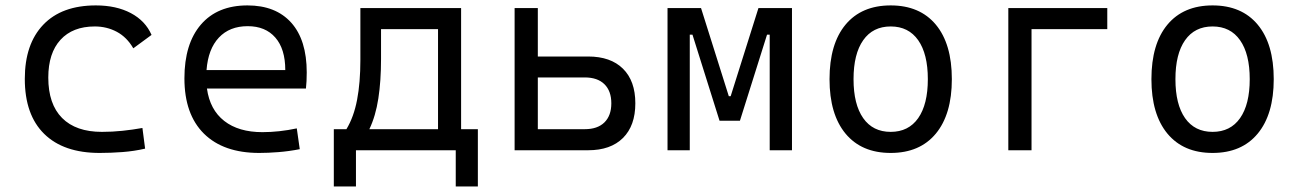

<svg xmlns="http://www.w3.org/2000/svg" viewBox="-20 -547 4728 699"><path d="M342.8 9.8Q211.4 9.8 140.9 -59.6Q70.3 -128.9 70.3 -259.8Q70.3 -386.7 137.5 -457Q204.6 -527.3 329.1 -527.3Q403.3 -527.3 456.3 -499.3Q509.3 -471.2 531.7 -419.9L465.3 -371.1Q441.9 -411.6 405.3 -431.2Q368.7 -450.7 325.2 -450.7Q244.6 -450.7 200.2 -402.1Q155.8 -353.5 155.8 -264.6Q155.8 -168 206.1 -117.4Q256.3 -66.9 351.1 -66.9Q388.7 -66.9 425.8 -70.8Q462.9 -74.7 498.5 -81.1L508.3 -5.9Q468.3 3.4 425.8 6.6Q383.3 9.8 342.8 9.8Z M923.8 9.8Q793.5 9.8 722.4 -60.5Q651.4 -130.9 651.4 -261.7Q651.4 -387.7 711.4 -457.5Q771.5 -527.3 880.9 -527.3Q983.9 -527.3 1040.3 -464.4Q1096.7 -401.4 1096.7 -283.2Q1096.7 -250.5 1093.8 -224.6H733.4Q744.1 -147.5 796.4 -106.7Q848.6 -65.9 935.5 -65.9Q996.1 -65.9 1060.5 -79.6L1071.3 -3.9Q1031.2 3.9 993.7 6.8Q956.1 9.8 923.8 9.8ZM731.9 -292H1018.6Q1018.6 -368.7 982.4 -410.2Q946.3 -451.7 881.8 -451.7Q815.9 -451.7 776.9 -410.2Q737.8 -368.7 731.9 -292Z M1195.3 131.8V-76.7H1241.2Q1268.1 -121.1 1280 -183.6Q1292 -246.1 1292 -329.1V-517.6H1658.7V-76.7H1719.7V131.8H1639.2V0H1275.9V131.8ZM1574.7 -76.7V-440.9H1367.2V-332.5Q1367.2 -252 1357.4 -188.5Q1347.7 -125 1324.7 -76.7Z M1853.5 0V-517.6H1938V-341.3H2121.1Q2203.1 -341.3 2248 -296.9Q2293 -252.4 2293 -170.9Q2293 -89.4 2248 -44.7Q2203.1 0 2121.1 0ZM1938 -76.7H2108.9Q2155.3 -76.7 2180.4 -101.3Q2205.6 -126 2205.6 -170.9Q2205.6 -215.8 2180.4 -240.5Q2155.3 -265.1 2108.9 -265.1H1938Z M2410.2 0V-517.6H2532.2L2633.3 -196.8H2640.1L2741.2 -517.6H2863.3V0H2782.2V-420.9H2772.5L2673.8 -107.4H2599.6L2501 -420.9H2491.2V0Z M3222.7 9.8Q3116.7 9.8 3058.3 -60.5Q3000 -130.9 3000 -258.8Q3000 -387.2 3058.3 -457.3Q3116.7 -527.3 3222.7 -527.3Q3328.6 -527.3 3387 -457.3Q3445.3 -387.2 3445.3 -258.8Q3445.3 -130.9 3387 -60.5Q3328.6 9.8 3222.7 9.8ZM3222.7 -66.9Q3287.6 -66.9 3322.8 -116.9Q3357.9 -167 3357.9 -258.8Q3357.9 -350.6 3322.8 -400.6Q3287.6 -450.7 3222.7 -450.7Q3157.7 -450.7 3122.6 -400.6Q3087.4 -350.6 3087.4 -258.8Q3087.4 -167 3122.6 -116.9Q3157.7 -66.9 3222.7 -66.9Z M3650.9 0V-517.6H4011.2V-440.9H3735.4V0Z M4394.5 9.8Q4288.6 9.8 4230.2 -60.5Q4171.9 -130.9 4171.9 -258.8Q4171.9 -387.2 4230.2 -457.3Q4288.6 -527.3 4394.5 -527.3Q4500.5 -527.3 4558.8 -457.3Q4617.2 -387.2 4617.2 -258.8Q4617.2 -130.9 4558.8 -60.5Q4500.5 9.8 4394.5 9.8ZM4394.5 -66.9Q4459.5 -66.9 4494.6 -116.9Q4529.8 -167 4529.8 -258.8Q4529.8 -350.6 4494.6 -400.6Q4459.5 -450.7 4394.5 -450.7Q4329.6 -450.7 4294.4 -400.6Q4259.3 -350.6 4259.3 -258.8Q4259.3 -167 4294.4 -116.9Q4329.6 -66.9 4394.5 -66.9Z"/></svg>

Font: Cascadia Mono SemiLight
Style: Regular
Weight: 350
Monospace: yes
Designer: Aaron Bell
Foundry: Saja Typeworks
Version: Version 2404.023; ttfautohint (v1.8.4)